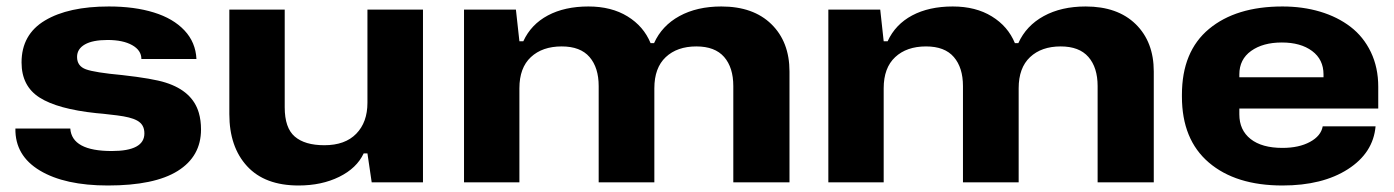

<svg xmlns="http://www.w3.org/2000/svg" viewBox="-20 -566 4328 596"><path d="M314.9 9.8Q181.2 9.8 103.8 -36.6Q26.4 -83 27.8 -167H198.2Q203.1 -97.2 327.1 -97.2Q428.2 -97.2 428.2 -151.9Q428.2 -166 422.6 -175.8Q417 -185.5 405.8 -191.7Q394.5 -197.8 379.6 -201.4Q364.7 -205.1 343.8 -207.8Q322.8 -210.4 299.8 -212.9Q286.1 -213.9 278.8 -214.8Q158.7 -227.5 102.8 -263.2Q46.9 -298.8 46.9 -372.1Q46.9 -459 119.6 -502.4Q192.4 -545.9 317.9 -545.9Q397.5 -545.9 457.5 -527.3Q517.6 -508.8 552.5 -471.7Q587.4 -434.6 589.8 -382.8H418.9Q418.9 -409.7 390.4 -425.8Q361.8 -441.9 314 -441.9Q267.6 -441.9 243.4 -428Q219.2 -414.1 219.2 -389.2Q219.2 -360.8 246.8 -350.8Q274.4 -340.8 358.9 -333Q454.6 -322.3 494.1 -309.6Q577.6 -283.2 597.2 -215.8Q604 -192.4 604 -164.1Q604 -80.6 531.7 -35.4Q459.5 9.8 314.9 9.8Z M906.7 9.8Q802.2 9.8 747.1 -50Q691.9 -109.9 691.9 -211.9V-536.1H863.8V-232.9Q863.8 -168.9 895 -142.1Q926.3 -115.2 986.8 -115.2Q1051.3 -115.2 1085.9 -150.9Q1120.6 -186.5 1120.6 -247.1V-536.1H1293V0H1133.8L1120.6 -89.8H1108.9Q1087.4 -43.9 1033 -17.1Q978.5 9.8 906.7 9.8Z M1420.4 0V-536.1H1581.5L1592.3 -438H1604.5Q1628.4 -490.2 1680.7 -518.1Q1732.9 -545.9 1806.6 -545.9Q1877.9 -545.9 1928 -515.1Q1978 -484.4 1999.5 -432.1H2010.3Q2034.7 -486.3 2089.1 -516.1Q2143.6 -545.9 2219.2 -545.9Q2318.4 -545.9 2374.5 -491Q2430.7 -436 2430.7 -344.2V0H2256.3V-298.8Q2256.3 -356.4 2227.8 -389.2Q2199.2 -421.9 2141.6 -421.9Q2082 -421.9 2046.6 -388.7Q2011.2 -355.5 2011.2 -292V0H1838.4V-298.8Q1838.4 -356 1810.1 -388.9Q1781.7 -421.9 1723.6 -421.9Q1663.6 -421.9 1627.9 -388.7Q1592.3 -355.5 1592.3 -292V0Z M2551.3 0V-536.1H2712.4L2723.1 -438H2735.4Q2759.3 -490.2 2811.5 -518.1Q2863.8 -545.9 2937.5 -545.9Q3008.8 -545.9 3058.8 -515.1Q3108.9 -484.4 3130.4 -432.1H3141.1Q3165.5 -486.3 3220 -516.1Q3274.4 -545.9 3350.1 -545.9Q3449.2 -545.9 3505.4 -491Q3561.5 -436 3561.5 -344.2V0H3387.2V-298.8Q3387.2 -356.4 3358.6 -389.2Q3330.1 -421.9 3272.5 -421.9Q3212.9 -421.9 3177.5 -388.7Q3142.1 -355.5 3142.1 -292V0H2969.2V-298.8Q2969.2 -356 2940.9 -388.9Q2912.6 -421.9 2854.5 -421.9Q2794.4 -421.9 2758.8 -388.7Q2723.1 -355.5 2723.1 -292V0Z M3960.9 9.8Q3815.9 9.8 3732.4 -61.5Q3648.9 -132.8 3648.9 -266.1V-272Q3648.9 -406.2 3732.9 -476.1Q3816.9 -545.9 3960.9 -545.9Q4023.9 -545.9 4077.9 -529.8Q4131.8 -513.7 4172.1 -482.9Q4212.4 -452.1 4235.4 -404.3Q4258.3 -356.4 4258.3 -296.9V-229H3827.1V-210.9Q3827.1 -162.1 3862.1 -134.5Q3897 -106.9 3960.9 -106.9Q4012.2 -106.9 4046.4 -125.5Q4080.6 -144 4085.9 -173.8H4250Q4242.7 -91.3 4164.1 -40.8Q4085.4 9.8 3960.9 9.8ZM3827.1 -335V-326.2H4088.4V-335Q4088.4 -381.3 4053 -407.7Q4017.6 -434.1 3959 -434.1Q3900.4 -434.1 3863.8 -408Q3827.1 -381.8 3827.1 -335Z"/></svg>

Font: Hubot Sans Expanded
Style: Bold
Weight: 700
Width: 7
Designer: Deni Anggara
Foundry: GitHub
Version: Version 1.001;gftools[0.9.31]